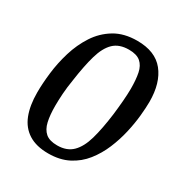

<svg xmlns="http://www.w3.org/2000/svg" viewBox="-159 -779 859 906"><g transform="rotate(30 270.5 -325.5)"><path d="M230 10Q165 10 123 -16.5Q81 -43 61.5 -93Q42 -143 42 -214Q42 -262 49 -321.5Q56 -381 74 -440.5Q92 -500 124.5 -550Q157 -600 207.5 -630.5Q258 -661 330 -661Q428 -661 475.5 -602Q523 -543 523 -440Q523 -409 518.5 -363.5Q514 -318 502.5 -267.5Q491 -217 470.5 -168Q450 -119 418 -78.5Q386 -38 339.5 -14Q293 10 230 10ZM248 -44Q300 -44 330.5 -74Q361 -104 377.5 -162Q394 -220 405 -305Q407 -323 409 -341.5Q411 -360 412.5 -379Q414 -398 415 -416Q416 -434 416 -449Q416 -499 409 -533.5Q402 -568 380.5 -586.5Q359 -605 317 -605Q264 -605 234 -576Q204 -547 187.5 -489.5Q171 -432 159 -347Q152 -305 149.5 -268.5Q147 -232 147 -201Q147 -151 155 -116Q163 -81 184.5 -62.5Q206 -44 248 -44Z"/></g></svg>

Font: Faustina Light Medium
Style: Italic
Weight: 500
Italic angle: -8°
Version: Version 1.200